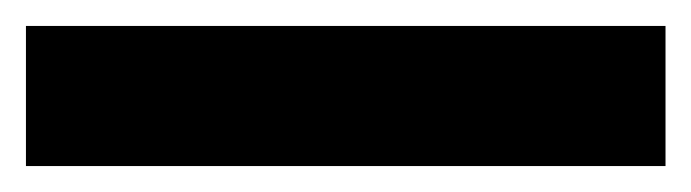

<svg xmlns="http://www.w3.org/2000/svg" viewBox="-22 -888 533 148"><path d="M491 -760H-2V-868H491Z"/></svg>

Font: Noto Sans Myanmar Condensed ExtraBold
Style: Regular
Weight: 800
Width: 3
Designer: Monotype Design Team
Foundry: Monotype Imaging Inc.
Version: Version 2.107; ttfautohint (v1.8.4.7-5d5b)